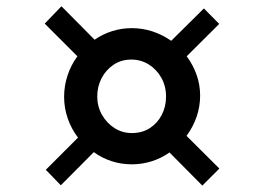

<svg xmlns="http://www.w3.org/2000/svg" viewBox="-20 -662 820 614"><path d="M126.5 -119 229.5 -222Q208 -250 196.5 -283.5Q185 -317 185 -352Q185 -387.5 196 -420.8Q207 -454 227.5 -482L123 -586.5L176.5 -642L282.5 -535Q308.5 -553 338.8 -562.5Q369 -572 401.5 -572Q436 -572 467.8 -561.5Q499.5 -551 527.5 -531.5L632 -635L681 -585.5L577 -482Q597.5 -454.5 608.8 -422.5Q620 -390.5 620 -356.5Q620 -321.5 608.8 -288.8Q597.5 -256 576.5 -227.5L681.5 -123L627 -68.5L522 -174.5Q496 -156 465 -146.2Q434 -136.5 401.5 -136.5Q368 -136.5 337 -146.5Q306 -156.5 280 -175.5L174.5 -69.5ZM291 -353.5Q291 -321.5 306.2 -294.8Q321.5 -268 346.5 -252.2Q371.5 -236.5 401.5 -236.5Q434.5 -236.5 459 -252.2Q483.5 -268 497.2 -294.5Q511 -321 511 -353Q511 -386.5 496 -413.2Q481 -440 455.8 -455.8Q430.5 -471.5 400 -471.5Q368 -471.5 343.5 -455.2Q319 -439 305 -412.2Q291 -385.5 291 -353.5Z"/></svg>

Font: Merriweather 72pt ExtraBold
Style: Italic
Weight: 800
Italic angle: -7.8°
Version: Version 2.101